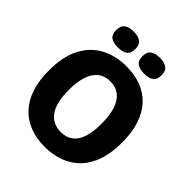

<svg xmlns="http://www.w3.org/2000/svg" viewBox="-235 -994 1150 1150"><g transform="rotate(45 340.0 -419.0)"><path d="M337 14Q267 14 210.5 -8Q154 -30 114 -73Q74 -116 53 -180Q32 -244 32 -327Q32 -445 71.5 -521.5Q111 -598 181.5 -636Q252 -674 343 -674Q414 -674 470 -652.5Q526 -631 566 -588Q606 -545 627 -480.5Q648 -416 648 -331Q648 -245 626 -180Q604 -115 562.5 -72Q521 -29 464 -7.5Q407 14 337 14ZM343 -117Q389 -117 420 -140Q451 -163 466 -209Q481 -255 481 -323Q481 -396 465 -444Q449 -492 417.5 -517Q386 -542 338 -542Q293 -542 262 -518Q231 -494 215 -447Q199 -400 199 -330Q199 -278 208 -237.5Q217 -197 235.5 -170.5Q254 -144 281 -130.5Q308 -117 343 -117ZM449 -717Q411 -717 389.5 -732Q368 -747 368 -784Q368 -821 389.5 -836.5Q411 -852 449 -852Q487 -852 508.5 -836.5Q530 -821 530 -784Q530 -746 508.5 -731.5Q487 -717 449 -717ZM227 -717Q189 -717 167.5 -731.5Q146 -746 146 -784Q146 -821 167.5 -836.5Q189 -852 227 -852Q265 -852 286.5 -836.5Q308 -821 308 -784Q308 -747 286.5 -732Q265 -717 227 -717Z"/></g></svg>

Font: Bricolage Grotesque 72pt ExtraBold
Style: Regular
Weight: 800
Designer: Mathieu Triay
Foundry: Atelier Triay
Version: Version 1.001;gftools[0.9.33.dev8+g029e19f]